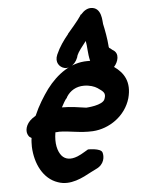

<svg xmlns="http://www.w3.org/2000/svg" viewBox="-52 -736 591 800"><g transform="rotate(-5 243.5 -335.5)"><path d="M53 -186C56 -181 59 -180 65 -176C63 -164 63 -151 63 -139C66 -68 98 -3 158 17C210 36 263 7 300 -13L322 -24C357 -40 360 -73 354 -91C347 -109 295 -108 295 -108L278 -98C269 -92 260 -88 249 -83C219 -71 197 -76 183 -92C167 -111 158 -145 166 -191C170 -191 175 -191 182 -192C224 -192 269 -179 322 -182C391 -186 460 -233 481 -306C499 -373 473 -413 433 -441C450 -459 463 -496 433 -512L422 -521C421 -518 417 -527 418 -529C416 -560 409 -597 403 -624V-625C401 -632 405 -694 358 -694C344 -694 330 -687 316 -671L312 -669V-667C303 -654 294 -642 282 -628L254 -595V-594C235 -571 216 -545 202 -513C188 -481 207 -460 226 -455C242 -450 270 -460 283 -493L286 -503C291 -516 310 -540 325 -559C330 -536 328 -508 336 -475H324C255 -475 196 -432 152 -374C131 -345 108 -309 90 -267C84 -263 76 -258 75 -257C47 -236 40 -205 53 -186ZM202 -292C209 -304 218 -323 226 -330L227 -333C243 -359 269 -374 301 -374C325 -374 345 -367 357 -359C380 -343 391 -336 382 -312C374 -285 303 -282 303 -282C275 -286 239 -292 204 -292Z"/></g></svg>

Font: Stray Cat
Style: ExBlkCnObl
Weight: 1000
Version: Version 1.0